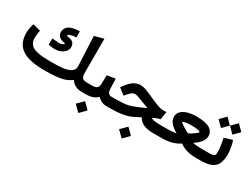

<svg xmlns="http://www.w3.org/2000/svg" viewBox="-68 -1362 2991 2285"><g transform="rotate(30 1428.0 -220.0)"><path d="M958 0 939 -0.5Q894 -1.5 856.7 -21.5Q819.3 -41.5 799.8 -78.6Q744.1 -32.7 662.4 -16.6Q580.6 -0.5 442.9 0Q390.6 0 346.7 -3.4Q302.7 -6.8 259.3 -15.4Q215.8 -23.9 181.9 -37.6Q147.9 -51.3 118.4 -72.8Q88.9 -94.2 69.3 -122.6Q49.8 -150.9 38.8 -189.9Q27.8 -229 27.8 -276.9Q27.8 -332.5 45.4 -392.1L50.8 -410.6L68.8 -405.8L138.2 -387.2L155.3 -382.3L152.8 -365.2Q144 -306.6 144 -275.9Q144 -237.8 158.7 -210.7Q173.3 -183.6 198 -167.5Q222.7 -151.4 263.4 -142.1Q304.2 -132.8 346.7 -129.9Q389.2 -127 449.7 -127Q511.7 -127 545.4 -128.4Q585.9 -129.9 617.4 -134Q648.9 -138.2 677.2 -146.7Q705.6 -155.3 723.6 -168.2Q741.7 -181.2 752 -200.7Q762.2 -220.2 760.7 -246.1L742.2 -648.9L757.3 -653.3L843.8 -676.8L868.2 -683.1V-657.7V-231.4Q868.2 -194.8 872.8 -173.1Q877.4 -151.4 889.6 -142.1Q901.9 -132.8 911.9 -130.6Q921.9 -128.4 944.3 -127.4Q945.8 -127.4 946.8 -127.4L958 -127Q966.8 -126.5 966.8 -72.3V-55.7Q966.8 0 958 0ZM351.1 -374.5Q401.9 -369.1 419.9 -369.1Q439.9 -369.1 457 -374.3Q474.1 -379.4 482.2 -385.3Q490.2 -391.1 490.2 -395Q490.2 -401.9 463.9 -405.8Q447.3 -408.7 432.4 -415.3Q417.5 -421.9 405.3 -432.6Q393.1 -443.4 386 -459.2Q378.9 -475.1 378.9 -494.1Q378.9 -521.5 390.1 -542.5Q401.4 -563.5 418 -575.9Q434.6 -588.4 458.7 -596.7Q482.9 -605 504.2 -608.2Q525.4 -611.3 550.8 -612.8L571.3 -613.8V-593.3V-547.9V-529.3L552.7 -528.3Q528.3 -526.9 507.1 -521.2Q485.8 -515.6 475.3 -509.3Q464.8 -502.9 464.8 -498Q464.8 -495.1 466.1 -493.2Q467.3 -491.2 471.4 -489.3Q475.6 -487.3 482.9 -485.6Q490.2 -483.9 502.9 -482.4Q537.1 -477.1 556.6 -455.1Q576.2 -433.1 576.2 -398.9Q576.2 -340.3 511.2 -302.7Q471.2 -280.3 414.1 -280.3Q388.2 -280.3 346.2 -286.6L329.6 -289.6V-306.2V-355V-376.5Z M1301.8 0H1285.6Q1249.5 0 1221.2 -13.7Q1192.9 -27.3 1165.5 -55.2Q1106 0 1018.1 0H953.1Q945.3 0 940.2 -4.9Q935.1 -9.8 932.9 -19.3Q930.7 -28.8 930.2 -36.4Q929.7 -43.9 929.7 -55.7V-72.3Q929.7 -87.9 930.7 -98.1Q931.6 -108.4 937.3 -117.7Q942.9 -127 953.1 -127H1020Q1065.9 -127 1085.7 -144Q1105.5 -161.1 1106.4 -199.2L1108.9 -304.2L1109.4 -320.3L1125 -322.8L1200.2 -335.4L1222.2 -339.4L1223.1 -316.9L1227.5 -199.2Q1230 -127 1287.1 -127H1301.8Q1310.5 -127 1310.5 -72.3V-55.7Q1310.5 0 1301.8 0ZM1040.5 75.2 1121.6 156.7 1040.5 237.8 959 156.7Z M1296.9 -127H1333Q1486.3 -127 1551.8 -151.4Q1636.7 -183.1 1724.1 -223.6Q1716.8 -226.1 1640.1 -256.3Q1577.6 -280.8 1554.9 -288.3Q1532.2 -295.9 1515.1 -295.9Q1470.7 -295.9 1417 -225.1L1404.8 -209.5L1389.6 -221.2L1333.5 -264.6L1318.4 -276.4L1329.1 -291.5Q1346.2 -314.9 1361.1 -333Q1376 -351.1 1394.5 -368.2Q1413.1 -385.3 1431.4 -396.2Q1449.7 -407.2 1472.2 -414.1Q1494.6 -420.9 1518.6 -420.9Q1536.1 -420.9 1553.7 -418Q1571.3 -415 1590.8 -408Q1610.4 -400.9 1623.5 -395.5Q1636.7 -390.1 1660.6 -379.4Q1684.6 -368.7 1696 -363.8Q1707.5 -358.9 1735.8 -346.2Q1764.2 -333.5 1780.5 -326.9Q1796.9 -320.3 1820.8 -311.5Q1844.7 -302.7 1865 -298.8Q1885.3 -294.9 1903.8 -294.9Q1912.1 -294.9 1920.4 -295.4L1944.8 -296.9L1940.4 -272.9L1928.7 -201.2L1926.8 -188L1914.1 -185.1Q1873.5 -175.3 1828.1 -148.9Q1839.4 -139.6 1866.7 -133.8Q1894 -127.9 1939 -127.4L1997.1 -127Q2005.9 -127 2005.9 -72.3V-55.7Q2005.9 0 1997.1 0H1927.7Q1769 0 1721.7 -95.2Q1679.2 -72.8 1628.4 -48.3Q1528.3 0 1337.4 0H1296.9Q1289.1 0 1283.9 -4.9Q1278.8 -9.8 1276.6 -19.3Q1274.4 -28.8 1273.9 -36.4Q1273.4 -43.9 1273.4 -55.7V-72.3Q1273.4 -87.9 1274.4 -98.1Q1275.4 -108.4 1281 -117.7Q1286.6 -127 1296.9 -127ZM1639.2 80.1 1720.2 161.6 1639.2 242.7 1557.6 161.6Z M2534.2 0H2510.3Q2384.3 0 2291 -64.9Q2196.8 0 2050.8 0H1991.7Q1983.9 0 1978.8 -4.9Q1973.6 -9.8 1971.4 -19.3Q1969.2 -28.8 1968.8 -36.4Q1968.3 -43.9 1968.3 -55.7V-72.3Q1968.3 -87.9 1969.2 -98.1Q1970.2 -108.4 1975.8 -117.7Q1981.4 -127 1991.7 -127H2053.7Q2130.9 -127 2174.8 -138.2Q2049.3 -207.5 2048.3 -292.5Q2048.3 -322.8 2062 -346.7Q2075.7 -370.6 2098.1 -386.2Q2120.6 -401.9 2151.6 -412.1Q2182.6 -422.4 2214.8 -426.5Q2247.1 -430.7 2282.2 -430.7H2288.6Q2322.3 -430.7 2351.8 -427.7Q2381.3 -424.8 2413.6 -416.3Q2445.8 -407.7 2468.5 -393.6Q2491.2 -379.4 2506.1 -354.7Q2521 -330.1 2521 -297.9Q2521 -214.4 2403.3 -139.2Q2447.3 -127 2512.2 -127H2534.2Q2543 -127 2543 -72.3V-55.7Q2543 0 2534.2 0ZM2403.8 -285.6Q2403.8 -288.1 2401.4 -290.5Q2398.9 -293 2391.1 -296.4Q2383.3 -299.8 2371.3 -302.2Q2359.4 -304.7 2338.1 -306.4Q2316.9 -308.1 2289.6 -308.1H2279.3Q2253.9 -308.1 2232.9 -306.2Q2211.9 -304.2 2200 -301.5Q2188 -298.8 2179.7 -295.9Q2171.4 -293 2168.2 -290.8Q2165 -288.6 2165 -287.6Q2169.9 -276.4 2213.9 -249Q2257.8 -221.7 2292.5 -205.1Q2324.2 -219.7 2364 -248Q2403.8 -276.4 2403.8 -285.6Z M2528.3 -127H2588.4Q2613.3 -127 2626.5 -127.2Q2639.6 -127.4 2655 -128.7Q2670.4 -129.9 2677.2 -131.1Q2684.1 -132.3 2691.9 -136.5Q2699.7 -140.6 2702.1 -145Q2704.6 -149.4 2707.3 -157.7Q2710 -166 2710.2 -174.6Q2710.4 -183.1 2710.4 -197.3Q2710.4 -223.1 2705.1 -262.7Q2699.7 -302.2 2694.3 -328.6L2689 -355L2685.1 -373L2702.6 -377.9L2778.3 -400.4L2796.4 -405.8L2802.2 -387.7Q2805.7 -377.9 2809.8 -362.5Q2814 -347.2 2821 -303.7Q2828.1 -260.3 2828.1 -222.2Q2828.1 -102.5 2772.5 -51.3Q2716.8 0 2586.4 0H2528.3Q2520.5 0 2515.4 -4.9Q2510.3 -9.8 2508.1 -19.3Q2505.9 -28.8 2505.4 -36.4Q2504.9 -43.9 2504.9 -55.7V-72.3Q2504.9 -87.9 2505.9 -98.1Q2506.8 -108.4 2512.5 -117.7Q2518.1 -127 2528.3 -127ZM2757.3 -612.3 2835.4 -534.2 2757.3 -456.5 2679.7 -534.2ZM2600.6 -612.3 2678.7 -534.2 2600.6 -456.5 2522.9 -534.2Z"/></g></svg>

Font: Samim FD-WOL
Style: Bold-FD-WOL
Weight: 700
Foundry: DejaVu fonts team - Redesigned by Saber Rastikerdar
Version: Version 4.0.5